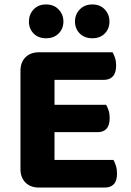

<svg xmlns="http://www.w3.org/2000/svg" viewBox="-20 -841 587 863"><path d="M155 2Q117 2 94.5 -20.5Q72 -43 72 -81V-523Q72 -561 94.5 -583.5Q117 -606 155 -606H486Q492 -596 497 -581Q502 -566 502 -547Q502 -514 487.5 -498Q473 -482 447 -482H225V-370H457Q463 -360 468 -345Q473 -330 473 -311Q473 -278 459 -262.5Q445 -247 419 -247H225V-122H490Q496 -112 501 -96Q506 -80 506 -61Q506 -28 491.5 -13Q477 2 452 2ZM265 -744Q265 -712 243.5 -690.5Q222 -669 187 -669Q152 -669 131 -690.5Q110 -712 110 -744Q110 -776 131 -798.5Q152 -821 187 -821Q222 -821 243.5 -798.5Q265 -776 265 -744ZM472 -744Q472 -712 451 -690.5Q430 -669 395 -669Q360 -669 338.5 -690.5Q317 -712 317 -744Q317 -776 338.5 -798.5Q360 -821 395 -821Q430 -821 451 -798.5Q472 -776 472 -744Z"/></svg>

Font: Baloo 2
Style: Bold
Weight: 700
Designer: Sarang Kulkarni and Ek Type
Foundry: Ek Type
Version: Version 1.640;hotconv 1.0.111;makeotfexe 2.5.65597; ttfautoh